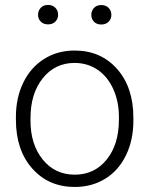

<svg xmlns="http://www.w3.org/2000/svg" viewBox="-20 -741 600 771"><path d="M43.9 -272Q43.9 -348.1 73.5 -409.2Q103 -470.2 157 -504.2Q210.9 -538.1 279.3 -538.1Q384.8 -538.1 450.2 -464.1Q515.6 -390.1 515.6 -268.1V-255.9Q515.6 -179.2 486.1 -117.9Q456.5 -56.6 402.8 -23.4Q349.1 9.8 280.3 9.8Q175.3 9.8 109.6 -64.2Q43.9 -138.2 43.9 -260.3ZM102.5 -255.9Q102.5 -161.1 151.6 -100.3Q200.7 -39.6 280.3 -39.6Q359.4 -39.6 408.4 -100.3Q457.5 -161.1 457.5 -260.7V-272Q457.5 -332.5 435.1 -382.8Q412.6 -433.1 372.1 -460.7Q331.5 -488.3 279.3 -488.3Q201.2 -488.3 151.9 -427Q102.5 -365.7 102.5 -266.6ZM132.8 -681.6Q132.8 -698.2 143.6 -709.7Q154.3 -721.2 172.9 -721.2Q191.4 -721.2 202.4 -709.7Q213.4 -698.2 213.4 -681.6Q213.4 -665.5 202.4 -654.3Q191.4 -643.1 172.9 -643.1Q154.3 -643.1 143.6 -654.3Q132.8 -665.5 132.8 -681.6ZM346.7 -681.2Q346.7 -697.8 357.4 -709.2Q368.2 -720.7 386.7 -720.7Q405.3 -720.7 416.3 -709.2Q427.2 -697.8 427.2 -681.2Q427.2 -665 416.3 -653.8Q405.3 -642.6 386.7 -642.6Q368.2 -642.6 357.4 -653.8Q346.7 -665 346.7 -681.2Z"/></svg>

Font: SteelSelectRoboto
Style: Regular
Weight: 300
Designer: Google
Version: Version 2.137; 2017